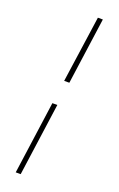

<svg xmlns="http://www.w3.org/2000/svg" viewBox="-148 -625 517 837"><g transform="rotate(20 110.0 -207.0)"><path d="M46 171 93 -167H116L69 171ZM108 -276 152 -585H175L132 -276Z"/></g></svg>

Font: Alumni Sans Thin Thin
Style: Italic
Weight: 250
Italic angle: -8°
Version: Version 1.016